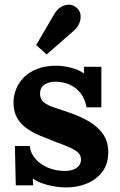

<svg xmlns="http://www.w3.org/2000/svg" viewBox="-20 -803 525 839"><path d="M271 16Q228 16 187 5Q146 -6 123 -23L125 7H49L45 -165H110Q113 -135 134 -110Q155 -85 189 -70.5Q223 -56 265 -56Q282 -56 297.5 -61Q313 -66 323.5 -77.5Q334 -89 334 -106Q334 -125 320.5 -137Q307 -149 281.5 -160Q256 -171 218 -185Q187 -197 155.5 -210Q124 -223 97.5 -241.5Q71 -260 55 -287.5Q39 -315 39 -355Q39 -384 50 -412.5Q61 -441 84 -464.5Q107 -488 142.5 -502Q178 -516 227 -516Q254 -516 288.5 -507.5Q323 -499 347 -482V-511H423V-334H358Q352 -369 333.5 -394Q315 -419 286 -432.5Q257 -446 221 -446Q196 -446 175.5 -434Q155 -422 155 -393Q155 -370 171 -356.5Q187 -343 215 -334Q243 -325 277 -313Q328 -296 367.5 -273Q407 -250 430 -217.5Q453 -185 453 -138Q453 -86 427 -52Q401 -18 359.5 -1Q318 16 271 16ZM184 -565 138 -606 220 -746Q231 -763 246.5 -772.5Q262 -782 280 -782.5Q298 -783 314 -770Q330 -756 332 -737.5Q334 -719 326.5 -701.5Q319 -684 305 -671Z"/></svg>

Font: Lora
Style: Weight 700
Weight: 700
Designer: Olga Karpushina, Alexei Vanyashin (Cyrillic)
Foundry: Cyreal
Version: Version 3.001